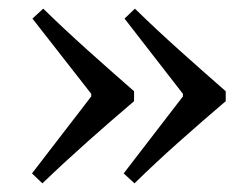

<svg xmlns="http://www.w3.org/2000/svg" viewBox="-20 -462 573 444"><path d="M78 -38 54 -61 191 -239V-245L55 -419L80 -442Q127 -396 181 -347.5Q235 -299 290 -251V-228Q237 -183 182.5 -134.5Q128 -86 78 -38ZM291 -38 266 -61 403 -239V-245L268 -419L292 -442Q339 -396 393 -347.5Q447 -299 502 -251V-228Q449 -183 394.5 -134.5Q340 -86 291 -38Z"/></svg>

Font: STIX Two Text Medium
Style: Regular
Weight: 500
Designer: Ross Mills, John Hudson & Paul Hanslow, Tiro Typeworks Ltd; with prior portions MicroPress Inc., and Coen Hoffman.
Foundry: Tiro Typeworks Ltd
Version: Version 2.13 b171